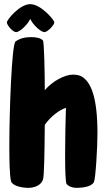

<svg xmlns="http://www.w3.org/2000/svg" viewBox="-20 -895 515 926"><path d="M58 -740C74 -740 112 -774 126 -804C139 -774 178 -740 194 -740C210 -740 242 -775 242 -787C242 -799 177 -875 126 -875C74 -875 13 -799 13 -787C13 -775 41 -740 58 -740ZM374 -526C360 -534 342 -535 330 -535C295 -535 235 -506 196 -460C196 -544 193 -694 187 -700C175 -712 155 -716 128 -716C100 -716 74 -709 55 -695C36 -681 25 -347 25 -196C25 -121 26 -52 33 -22C38 0 81 11 117 11C144 11 180 0 188 -32C193 -52 195 -165 196 -293C226 -335 265 -364 298 -375C296 -314 294 -224 294 -149C294 -75 296 -15 301 -8C311 5 332 11 347 11C381 11 422 5 433 -17C441 -33 450 -182 450 -252C450 -423 420 -499 374 -526Z"/></svg>

Font: Manosque
Style: Regular
Weight: 400
Designer: Ariel Martín Pérez
Foundry: Ariel Martín Pérez
Version: Version 1.005;hotconv 1.0.109;makeotfexe 2.5.65596